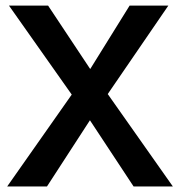

<svg xmlns="http://www.w3.org/2000/svg" viewBox="-20 -670 648 690"><path d="M5.9 0 237.8 -330.1 12.2 -649.9H152.8L304.2 -421.9L445.8 -649.9H585L367.2 -332L601.1 0H460L303.2 -237.8L148.9 0Z"/></svg>

Font: Apfel Grotezk Mittel
Style: Regular
Weight: 500
Designer: Luigi Gorlero
Foundry: © 2023, Luigi Gorlero & Collletttivo
Version: Version 2.000;Glyphs 3.2 (3217)